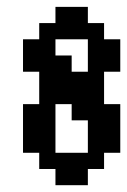

<svg xmlns="http://www.w3.org/2000/svg" viewBox="-20 -544 373 564"><path d="M190.5 -523.8H238.1V-476.2H190.5ZM142.9 -523.8H190.5V-476.2H142.9ZM95.2 -476.2H142.9V-428.6H95.2ZM142.9 -476.2H190.5V-428.6H142.9ZM190.5 -476.2H238.1V-428.6H190.5ZM238.1 -476.2H285.7V-428.6H238.1ZM238.1 -428.6H285.7V-381H238.1ZM238.1 -381H285.7V-333.3H238.1ZM285.7 -381H333.3V-333.3H285.7ZM285.7 -428.6H333.3V-381H285.7ZM47.6 -428.6H95.2V-381H47.6ZM47.6 -381H95.2V-333.3H47.6ZM95.2 -381H142.9V-333.3H95.2ZM95.2 -428.6H142.9V-381H95.2ZM142.9 -381H190.5V-333.3H142.9ZM190.5 -333.3H238.1V-285.7H190.5ZM238.1 -333.3H285.7V-285.7H238.1ZM238.1 -285.7H285.7V-238.1H238.1ZM95.2 -333.3H142.9V-285.7H95.2ZM95.2 -285.7H142.9V-238.1H95.2ZM142.9 -285.7H190.5V-238.1H142.9ZM190.5 -285.7H238.1V-238.1H190.5ZM142.9 -333.3H190.5V-285.7H142.9ZM47.6 -238.1H95.2V-190.5H47.6ZM47.6 -142.9H95.2V-95.2H47.6ZM285.7 -238.1H333.3V-190.5H285.7ZM285.7 -142.9H333.3V-95.2H285.7ZM238.1 -95.2H285.7V-47.6H238.1ZM190.5 -47.6H238.1V0H190.5ZM142.9 -47.6H190.5V0H142.9ZM95.2 -95.2H142.9V-47.6H95.2ZM142.9 -95.2H190.5V-47.6H142.9ZM190.5 -95.2H238.1V-47.6H190.5ZM238.1 -238.1H285.7V-190.5H238.1ZM238.1 -142.9H285.7V-95.2H238.1ZM95.2 -238.1H142.9V-190.5H95.2ZM95.2 -142.9H142.9V-95.2H95.2ZM190.5 -238.1H238.1V-190.5H190.5ZM47.6 -190.5H95.2V-142.9H47.6ZM95.2 -190.5H142.9V-142.9H95.2ZM238.1 -190.5H285.7V-142.9H238.1ZM285.7 -190.5H333.3V-142.9H285.7Z"/></svg>

Font: Jacquard 12
Style: Regular
Weight: 400
Designer: Sarah Cadigan-Fried
Version: Version 1.000; ttfautohint (v1.8.4.7-5d5b)